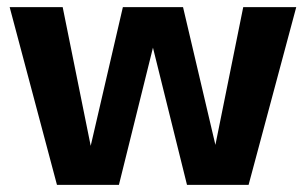

<svg xmlns="http://www.w3.org/2000/svg" viewBox="-20 -516 854 536"><path d="M139 0 7 -496H155L236 -95H230L323 -496H491L585 -96L578 -95L659 -496H807L674 0H502L403 -399H411L312 0Z"/></svg>

Font: DM Sans 36pt Black
Style: Regular
Weight: 900
Designer: Colophon Foundry, Jonny Pinhorn
Foundry: Colophon Foundry
Version: Version 4.004;gftools[0.9.30]